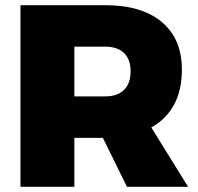

<svg xmlns="http://www.w3.org/2000/svg" viewBox="-20 -721 765 741"><path d="M59 0V-701H386Q527 -701 604.5 -636Q682 -571 682 -452Q682 -296 564 -229L706 0H470L377 -189H267V0ZM267 -349H386Q433 -349 458.5 -374Q484 -399 484 -446Q484 -492 458.5 -516.5Q433 -541 386 -541H267Z"/></svg>

Font: Trueno
Style: ExBd
Weight: 800
Designer: Julieta Ulanovsky
Foundry: Julieta Ulanovsky
Version: Version 3.001b